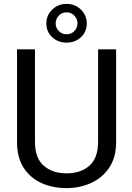

<svg xmlns="http://www.w3.org/2000/svg" viewBox="-20 -967 688 997"><path d="M489.3 -710.9H583V-230Q583 -149.9 547.4 -96.7Q511.7 -43.5 452.9 -16.8Q394 9.8 325.2 9.8Q252.9 9.8 194.6 -16.8Q136.2 -43.5 102.3 -96.7Q68.4 -149.9 68.4 -230V-710.9H161.6V-230Q161.6 -146.5 206.8 -106.7Q252 -66.9 325.2 -66.9Q399.4 -66.9 444.3 -106.7Q489.3 -146.5 489.3 -230ZM220.7 -845.2Q220.7 -887.2 251 -917Q281.2 -946.8 325.7 -946.8Q370.1 -946.8 400.4 -917Q430.7 -887.2 430.7 -845.2Q430.7 -802.2 400.4 -773.9Q370.1 -745.6 325.7 -745.6Q281.2 -745.6 251 -773.9Q220.7 -802.2 220.7 -845.2ZM269 -845.2Q269 -823.7 284.9 -806.4Q300.8 -789.1 325.7 -789.1Q350.6 -789.1 366.5 -805.9Q382.3 -822.8 382.3 -845.2Q382.3 -868.2 366.5 -885.5Q350.6 -902.8 325.7 -902.8Q300.8 -902.8 284.9 -885.5Q269 -868.2 269 -845.2Z"/></svg>

Font: Vazirmatn RD FD
Style: Regular
Weight: 400
Designer: Saber Rastikerdar
Foundry: Saber Rastikerdar
Version: Version 33.003